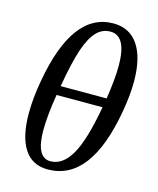

<svg xmlns="http://www.w3.org/2000/svg" viewBox="-108 -775 707 861"><g transform="rotate(15 245.5 -344.5)"><path d="M312 -699.2Q387.7 -699.2 427.7 -639.9Q467.8 -580.6 467.8 -469.7Q467.8 -406.7 453.6 -327.1Q394.5 9.8 195.3 9.8Q122.6 9.8 85.7 -47.4Q48.8 -104.5 48.8 -211.4Q48.8 -283.2 64 -366.2Q122.6 -699.2 312 -699.2ZM308.6 -660.2Q270 -660.2 242.9 -630.9Q215.8 -601.6 195.6 -541.5Q175.3 -481.4 155.3 -366.2H368.7Q383.3 -460.4 383.3 -521Q383.3 -660.2 308.6 -660.2ZM147.9 -323.2Q131.3 -222.7 131.3 -155.8Q131.3 -28.8 197.3 -28.8Q254.9 -28.8 294.2 -97.7Q333.5 -166.5 361.3 -323.2Z"/></g></svg>

Font: Liberation Serif
Style: Italic
Weight: 400
Italic angle: -16.333°
Designer: Steve Matteson
Foundry: Ascender Corporation
Version: Version 2.1.5